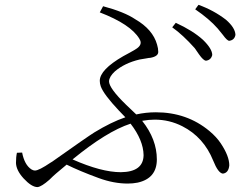

<svg xmlns="http://www.w3.org/2000/svg" viewBox="-20 -765 1040 792"><path d="M690.4 -652.3 705.1 -670.9Q775.4 -638.7 817.4 -600.6Q855.5 -563.5 855.5 -538.1Q850.6 -517.6 830.1 -514.6Q819.3 -514.6 800.8 -541Q788.1 -559.6 783.2 -566.4Q734.4 -621.1 690.4 -652.3ZM572.3 -125Q571.3 -186.5 518.6 -254.9Q419.9 -222.7 279.3 -107.4Q398.4 -54.7 478.5 -54.7Q571.3 -55.7 572.3 -125ZM391.6 -713.9 405.3 -739.3Q493.2 -715.8 538.1 -685.5Q610.4 -643.6 627.9 -581.1Q632.8 -565.4 632.8 -550.8Q632.8 -532.2 599.6 -526.4Q594.7 -526.4 585 -524.4Q565.4 -521.5 555.7 -519.5Q494.1 -504.9 454.1 -470.7Q430.7 -449.2 429.7 -429.7Q429.7 -401.4 500 -333Q536.1 -298.8 542 -293Q582 -301.8 623 -301.8Q751 -301.8 843.8 -224.6Q873 -200.2 890.6 -173.8Q925.8 -121.1 925.8 -83Q922.9 -51.8 899.4 -48.8Q879.9 -50.8 859.4 -102.5Q820.3 -199.2 732.4 -244.1Q678.7 -271.5 618.2 -271.5Q593.8 -271.5 566.4 -266.6Q627 -190.4 627 -107.4Q627 -29.3 547.9 -11.7Q528.3 -7.8 506.8 -7.8Q449.2 -7.8 387.7 -30.3Q307.6 -59.6 254.9 -85.9L211.9 -49.8Q200.2 -40 183.6 -23.4Q151.4 4.9 134.8 6.8Q110.4 6.8 77.1 -29.3Q46.9 -62.5 45.9 -92.8Q45.9 -117.2 49.8 -134.8L71.3 -135.7Q81.1 -85 109.4 -66.4Q117.2 -61.5 124 -61.5Q140.6 -61.5 189.5 -94.7Q195.3 -97.7 200.2 -101.6Q340.8 -201.2 369.1 -218.8Q439.5 -261.7 497.1 -281.2Q489.3 -290 470.7 -308.6Q407.2 -376 395.5 -409.2Q391.6 -420.9 391.6 -431.6Q391.6 -477.5 488.3 -533.2Q496.1 -538.1 511.7 -545.9Q537.1 -559.6 544.9 -565.4Q565.4 -580.1 558.6 -597.7Q556.6 -601.6 554.7 -605.5Q518.6 -665 391.6 -713.9ZM785.2 -726.6 798.8 -745.1Q861.3 -722.7 912.1 -683.6Q950.2 -650.4 951.2 -621.1Q947.3 -599.6 925.8 -596.7Q917 -596.7 899.4 -621.1Q885.7 -638.7 877.9 -647.5Q843.8 -686.5 785.2 -726.6Z"/></svg>

Font: GenYoMin JP Light
Style: Regular
Weight: 300
Version: Version 1.001;PS 1;hotconv 16.6.51;makeotf.lib2.5.65220 DEVE